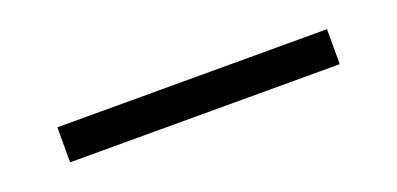

<svg xmlns="http://www.w3.org/2000/svg" viewBox="-16 -77 757 366"><g transform="rotate(-20 362.5 105.5)"><path d="M636 141V70H89V141Z"/></g></svg>

Font: Gamestation Extended
Style: Regular
Weight: 400
Width: 7
Designer: Jonas Hecksher
Foundry: Jonas Hecksher, Playtypeª, e-types AS
Version: Version 1.003